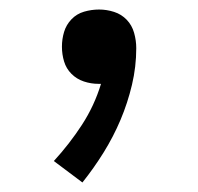

<svg xmlns="http://www.w3.org/2000/svg" viewBox="-20 -168 415 403"><path d="M153 215 93 170Q126 134 152 94Q178 54 192 8Q191 8 189.5 8Q188 8 187 8Q171 8 156 3Q141 -2 130 -13Q119 -24 114.5 -39Q110 -54 110 -70Q110 -86 114.5 -101Q119 -116 130 -127.5Q141 -139 156.5 -143.5Q172 -148 188 -148Q204 -148 219.5 -143Q235 -138 246 -126.5Q257 -115 261.5 -99Q266 -83 266 -67Q266 -28 257 10Q248 48 233 83.5Q218 119 197.5 152Q177 185 153 215Z"/></svg>

Font: Iosevka Julsh Curly
Style: Regular
Weight: 400
Designer: Belleve Invis
Foundry: Belleve Invis
Version: Version 15.0.2; ttfautohint (v1.8.4)